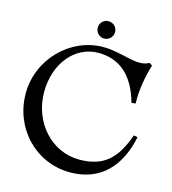

<svg xmlns="http://www.w3.org/2000/svg" viewBox="-132 -1024 1027 1147"><g transform="rotate(15 381.5 -451.0)"><path d="M743 -293 719 -297C666 -147 593 -73 441 -73C270 -73 134 -220 134 -410C134 -587 244 -719 388 -719C514 -719 609 -647 655 -481L680 -484C677 -565 693 -655 716 -728L698 -740C624 -698 530 -760 407 -760C205 -760 30 -586 30 -373C30 -156 196 15 407 15C595 15 705 -106 743 -293ZM397 -810C427 -810 451 -834 451 -864C451 -894 427 -917 397 -917C368 -917 344 -894 344 -864C344 -834 368 -810 397 -810Z"/></g></svg>

Font: Basteleur Moonlight
Style: Regular
Weight: 300
Designer: Keussel
Foundry: Keussel Studio
Version: Version 1.300;Glyphs 3.2 (3192)